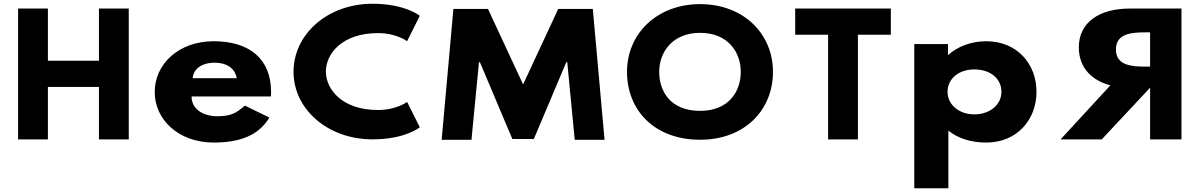

<svg xmlns="http://www.w3.org/2000/svg" viewBox="-20 -749 6413 1029"><path d="M236.7 -283.2H510.3V-1.9H670.1V-703.1H510.3V-423.5H236.7V-703.1H76.9V-1.9H236.7Z M1431.8 -232C1432.8 -238 1432.8 -249 1432.8 -256C1432.8 -436 1313.8 -528 1125.2 -528C937.7 -528 809.2 -406 809.2 -256C809.2 -107 937.7 15 1125.2 15C1263.2 15 1365.8 -22 1423.8 -119L1292.2 -183C1240.2 -137 1209.9 -126 1141 -126C1086.5 -126 1006.7 -153 1006.7 -232ZM1012.7 -330C1016.3 -377 1057.5 -413 1131.3 -413C1194.2 -413 1239 -384 1248.7 -330Z M2006.2 -159.4C1811.8 -159.4 1726.5 -271.6 1726.5 -365.9C1726.5 -459.4 1811.8 -571.6 2006.2 -571.6C2105 -571.6 2161.9 -528.3 2161.9 -528.3L2229.9 -664.3C2229.9 -664.3 2151.7 -728.9 1976.4 -728.9C1735.7 -728.9 1553.1 -565.7 1553.1 -364.2C1553.1 -163.6 1736.8 -2.1 1976.4 -2.1C2151.7 -2.1 2229.9 -66.7 2229.9 -66.7L2161.9 -202.7C2161.9 -202.7 2105 -159.4 2006.2 -159.4Z M3060.2 0.1H3220L3157.1 -701.1H2971.7L2783.5 -296.5L2595.3 -701.1H2409.9L2347 0.1H2506.8L2546.9 -415.5H2552.1L2725.9 -4.1H2841.1L3014.9 -415.5H3020.1Z M3340.4 -363.9C3340.4 -159.1 3486.6 -0.1 3732 -0.1C3971.3 -0.1 4122.6 -159.1 4122.6 -363.9C4122.6 -568.8 3964.5 -726.9 3732 -726.9C3501 -726.9 3340.4 -568.8 3340.4 -363.9ZM3512.9 -363.9C3512.9 -468.5 3582.9 -573 3732 -573C3882.2 -573 3950.1 -468.5 3950.1 -363.9C3950.1 -259.4 3886.3 -154.8 3732 -154.8C3573.6 -154.8 3512.9 -259.4 3512.9 -363.9Z M4241.7 -562.9H4418.1V-1.9H4577.9V-562.9H4754.3V-703.1H4241.7Z M5535 -257C5535 -407 5430 -528 5266 -528C5181.3 -528 5108.7 -497 5062.7 -455H5060.5V-513H4880V260H5062.7V-49C5113.5 -8 5182.5 15 5266 15C5430 15 5535 -107 5535 -257ZM5347 -257C5347 -186 5282.9 -136 5201.8 -136C5122 -136 5058.3 -186 5058.3 -257C5058.3 -327 5118.3 -377 5201.8 -377C5288.9 -377 5347 -327 5347 -257Z M6312 -703.1V-1.9H6143.8V-279L5884.6 -1.9H5664L5930.9 -291.7C5827 -318.9 5761.8 -389.5 5761.8 -494.9C5761.8 -632.6 5876.4 -703.1 6033.8 -703.1ZM6143.8 -392V-575.6H6121.2C6048.2 -575.6 5960.7 -571.4 5960.7 -483.8C5960.7 -396.3 6048.2 -392 6121.2 -392Z"/></svg>

Font: Hussar
Style: BdSuprExt
Weight: 700
Foundry: Cannot Into Space Fonts
Version: Version 2.00